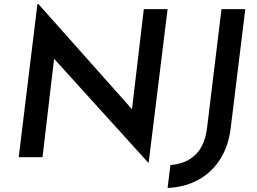

<svg xmlns="http://www.w3.org/2000/svg" viewBox="-20 -773 1266 944"><path d="M804 -728 711 26H708L246 -484L189 0H72L164 -753H169L629 -236L687 -728ZM804 151 818 38Q891 34 939 -10.5Q987 -55 998 -144L1069 -728H1186L1114 -141Q1103 -52 1060.5 13Q1018 78 951.5 113Q885 148 804 151Z"/></svg>

Font: Josefin Sans SemiBold
Style: Italic
Weight: 600
Italic angle: -7°
Designer: Santiago Orozco
Foundry: Typemade
Version: Version 2.000